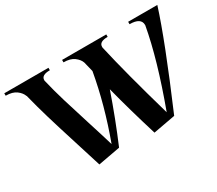

<svg xmlns="http://www.w3.org/2000/svg" viewBox="-157 -966 1393 1231"><g transform="rotate(-30 539.5 -350.0)"><path d="M-31 -682V-700H296V-682Q233 -682 233 -645V-641Q253 -557 279 -470.5Q305 -384 341.5 -269.5Q378 -155 402 -74Q490 -314 530 -541L512 -614Q503 -640 475 -661Q447 -682 397 -682V-700H724V-682Q661 -682 661 -645V-639Q710 -422 810 -74Q929 -397 970 -626V-628Q970 -682 886 -682V-700H1102Q1033 -481 840 -30L677 0Q613 -208 568 -384Q504 -199 432 -30L269 0Q251 -59 206.5 -199.5Q162 -340 135 -431Q108 -522 85 -614H84Q75 -640 47 -661Q19 -682 -31 -682Z"/></g></svg>

Font: Uncial Antiqua
Style: Regular
Weight: 400
Designer: Astigmatic (AOETI)
Foundry: Astigmatic (AOETI)
Version: Version 1.000